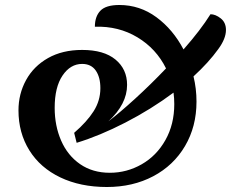

<svg xmlns="http://www.w3.org/2000/svg" viewBox="-20 -734 943 769"><path d="M885 -614Q885 -579 854 -537Q816 -484 755 -428Q767 -379 767 -327Q767 -227 721 -149Q675 -71 593.5 -28Q512 15 408 15Q302 15 221.5 -23.5Q141 -62 97.5 -132Q54 -202 54 -292Q54 -358 84.5 -413.5Q115 -469 172.5 -501.5Q230 -534 309 -534Q396 -534 442.5 -495.5Q489 -457 489 -394Q489 -317 414 -248Q459 -282 521.5 -339Q584 -396 645 -460Q606 -539 530.5 -584.5Q455 -630 360 -627Q360 -668 382 -691Q404 -714 458 -714Q540 -714 606.5 -665Q673 -616 715 -536Q783 -613 823 -677Q843 -677 864 -660.5Q885 -644 885 -614ZM675 -363Q585 -296 482 -243Q379 -190 287 -162L277 -202Q328 -246 355 -288.5Q382 -331 382 -381Q382 -425 363.5 -451.5Q345 -478 309 -478Q262 -478 230.5 -431.5Q199 -385 199 -302Q199 -230 225 -170.5Q251 -111 301 -76.5Q351 -42 420 -42Q488 -42 547.5 -76Q607 -110 642.5 -173Q678 -236 678 -317Q678 -341 675 -363Z"/></svg>

Font: Arima Madurai Black
Style: Regular
Weight: 900
Designer: Joana Correia and Natanael Gama
Foundry: NDISCOVER
Version: Version 1.020